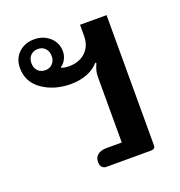

<svg xmlns="http://www.w3.org/2000/svg" viewBox="-106 -649 696 741"><g transform="rotate(-20 241.5 -279.0)"><path d="M183 -28Q183 -47 196 -57.5Q209 -68 234 -68H295V-334Q295 -352 298 -363Q301 -374 308 -390L304 -392Q285 -370 255 -358.5Q225 -347 189 -347Q121 -347 72.5 -380.5Q24 -414 24 -472Q24 -511 49.5 -534.5Q75 -558 113 -558Q150 -558 176 -535Q202 -512 202 -476Q202 -460 194 -444.5Q186 -429 174 -422V-419Q187 -414 205 -414Q247 -414 273 -438.5Q299 -463 299 -504V-550H408V-16Q408 0 391 0H206Q197 0 190 -7Q183 -14 183 -28ZM155 -474Q155 -494 143.5 -506Q132 -518 114 -518Q95 -518 83.5 -506Q72 -494 72 -474Q72 -455 83.5 -443Q95 -431 114 -431Q132 -431 143.5 -443Q155 -455 155 -474Z"/></g></svg>

Font: Maitree Semibold
Style: Regular
Weight: 600
Designer: CadsonDemak Team
Foundry: CadsonDemak
Version: Version 1.000